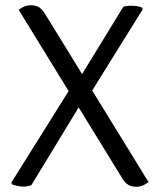

<svg xmlns="http://www.w3.org/2000/svg" viewBox="-20 -709 612 735"><path d="M548.5 -12Q525 6 504.5 6Q484 6 471.8 -1Q459.5 -8 448.5 -25.5L51.5 -671.5Q75.5 -689 95.8 -689Q116 -689 128.2 -682Q140.5 -675 151.5 -657.5ZM452 -683Q462.5 -687 479.5 -687Q509.5 -687 523.5 -680L526.5 -673.5L323 -346.5L291 -314L100 0Q76 8 54 4Q32 0 26 -3.5L23 -9.5L252.5 -376L284.5 -409.5Z"/></svg>

Font: Signika-CLs Light
Style: CLs-Regular
Weight: 300
Version: Version 2.003;gftools[0.9.32]